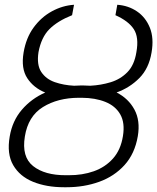

<svg xmlns="http://www.w3.org/2000/svg" viewBox="-20 -780 663 810"><path d="M320 -419.4H332.4Q346.9 -419.4 360.8 -418.3Q405.5 -420.5 446.9 -433.1Q488.3 -445.7 517.6 -475.7Q546.9 -505.7 555.4 -560Q566.8 -622.5 544.4 -657Q522 -691.4 467 -715.9L474.8 -759.9Q521.3 -756.7 557.9 -731.9Q594.5 -707 612.2 -663.2Q630 -619.3 619.3 -558.2Q608.3 -491.5 567.8 -450.6Q527.3 -409.8 471.9 -389.9Q522 -364.3 547.2 -317.6Q572.4 -271 561.4 -205.6Q548.7 -131.4 505.3 -83.6Q462 -35.9 398.4 -13Q334.9 9.9 261 9.9H249.6Q175.8 9.9 119.5 -13Q63.2 -35.9 35.7 -83.3Q8.2 -130.7 21 -204.2Q32 -270.2 72.3 -317.1Q112.6 -364 170.8 -389.6Q121.8 -409.4 95 -450.3Q68.2 -491.1 79.5 -558.2Q89.8 -620 121.8 -663.9Q153.8 -707.7 198.7 -732.2Q243.6 -756.7 292.3 -759.9L284.1 -715.9Q222.7 -691.4 188.4 -657Q154.1 -622.5 142.4 -560Q134.2 -506.4 154.1 -476.4Q174 -446.4 211.3 -433.4Q248.6 -420.5 292.6 -418.3Q306.1 -419.4 320 -419.4ZM324.9 -367.5H312.5Q223.7 -367.2 161 -328.3Q98.4 -289.4 84.9 -204.2Q70.7 -118.3 119.7 -79.4Q168.7 -40.5 257.5 -40.8H269.9Q327.4 -40.5 375.7 -57.5Q424 -74.6 456.7 -111.2Q489.3 -147.7 498.6 -205.6Q507.8 -261.7 487.4 -297.4Q467 -333.1 424.5 -350.1Q382.1 -367.2 324.9 -367.5Z"/></svg>

Font: Inter Extra Light  BETA
Style: Italic
Weight: 200
Italic angle: 9.39999°
Designer: Rasmus Andersson
Foundry: rsms
Version: Version 3.011;git-f93a4a705